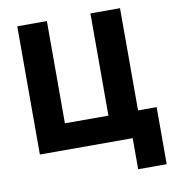

<svg xmlns="http://www.w3.org/2000/svg" viewBox="-94 -793 951 1047"><g transform="rotate(-10 381.5 -269.0)"><path d="M586 0H72V-710H236V-144H477V-710H641V-144H744V172H586Z"/></g></svg>

Font: Oxford Sans
Style: Regular
Weight: 800
Designer: Matt McInerney, Pablo Impallari, Rodrigo Fuenzalida
Foundry: Matt McInerney, Pablo Impallari, Rodrigo Fuenzalida
Version: Version 3.000g; ttfautohint (v1.5) -l 8 -r 28 -G 28 -x 14 -D